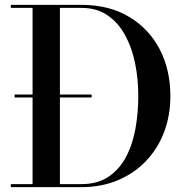

<svg xmlns="http://www.w3.org/2000/svg" viewBox="-20 -770 769 790"><path d="M40 -369V-381H357V-369ZM315.5 -750Q428.5 -750 510.5 -701.2Q592.5 -652.5 636.8 -567.8Q681 -483 681 -375Q681 -294 654.8 -225.5Q628.5 -157 579.8 -106.5Q531 -56 463.8 -28Q396.5 0 315.5 0H24.5V-12.5H114V-737.5H24.5V-750ZM226.5 -12.5H315.5Q381 -12.5 426 -42.5Q471 -72.5 498.2 -123.8Q525.5 -175 537.2 -240.2Q549 -305.5 549 -375Q549 -445 535.8 -510Q522.5 -575 494.2 -626.2Q466 -677.5 421.8 -707.5Q377.5 -737.5 315.5 -737.5H226.5Z"/></svg>

Font: Bodoni Moda 18pt Medium
Style: Regular
Weight: 500
Designer: Owen Earl
Foundry: indestructible type
Version: Version 2.004